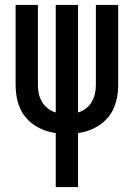

<svg xmlns="http://www.w3.org/2000/svg" viewBox="-20 -540 540 775"><path d="M205 215V-3Q182 -6 160 -14Q138 -22 118.5 -35Q99 -48 84 -66Q69 -84 60 -105.5Q51 -127 47 -150Q43 -173 43 -196V-520H133V-196Q133 -179 137 -161Q141 -143 150 -128Q159 -113 173.5 -102Q188 -91 205 -86V-520H295V-86Q312 -91 326.5 -102Q341 -113 350 -128Q359 -143 363 -161Q367 -179 367 -196V-520H457V-196Q457 -173 453 -150Q449 -127 440 -105.5Q431 -84 416 -66Q401 -48 381.5 -35Q362 -22 340 -14Q318 -6 295 -3V215Z"/></svg>

Font: Iosevka SS18 Medium
Style: Regular
Weight: 500
Monospace: yes
Designer: Belleve Invis
Foundry: Belleve Invis
Version: Version 25.1.1; ttfautohint (v1.8.4)